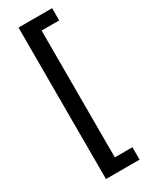

<svg xmlns="http://www.w3.org/2000/svg" viewBox="-227 -765 753 965"><g transform="rotate(-30 149.5 -282.5)"><path d="M76 157V-722H271V-651H169V85H271V157Z"/></g></svg>

Font: Mukta Vaani Medium
Style: Regular
Weight: 500
Designer: Noopur Datye, Girish Dalvi, Yashodeep Gholap, Pallavi Karambelkar
Foundry: Ek Type
Version: Version 2.538;PS 1.000;hotconv 16.6.51;makeotf.lib2.5.65220;